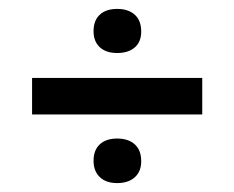

<svg xmlns="http://www.w3.org/2000/svg" viewBox="-20 -531 526 431"><path d="M52 -274V-356H434V-274ZM243 -412Q218 -412 204 -425Q190 -438 190 -461Q190 -485 204 -498Q218 -511 243 -511Q268 -511 282.5 -498Q297 -485 297 -460Q297 -437 282.5 -424.5Q268 -412 243 -412ZM243 -120Q218 -120 204 -133.5Q190 -147 190 -170Q190 -194 204 -207Q218 -220 243 -220Q268 -220 282.5 -207Q297 -194 297 -169Q297 -146 282.5 -133Q268 -120 243 -120Z"/></svg>

Font: Bricolage Grotesque 96pt
Style: Regular
Weight: 400
Version: Version 1.001;gftools[0.9.33.dev8+g029e19f]